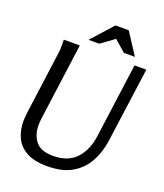

<svg xmlns="http://www.w3.org/2000/svg" viewBox="-163 -1014 964 1131"><g transform="rotate(20 319.0 -448.5)"><path d="M206 -724 141 -243Q138 -219 138 -200Q138 -140 170 -99.5Q202 -59 280 -59Q373 -59 423.5 -113.5Q474 -168 486 -258L549 -724H623L559 -257Q549 -183 516.5 -122.5Q484 -62 423.5 -26Q363 10 268 10Q185 10 136.5 -17.5Q88 -45 67 -91Q46 -137 46 -192Q46 -204 47.5 -217.5Q49 -231 50 -244L106 -660V-724ZM394 -834 310 -773H243L363 -907H446L534 -772H465Z"/></g></svg>

Font: Rosario Light
Style: Italic
Weight: 300
Italic angle: -8.05°
Designer: Hector Gatti
Foundry: Omnibus Type
Version: Version 1.101; ttfautohint (v1.8.1.43-b0c9)